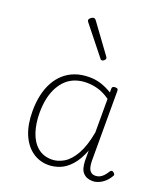

<svg xmlns="http://www.w3.org/2000/svg" viewBox="-153 -942 927 1065"><g transform="rotate(20 310.5 -409.5)"><path d="M257 17Q204 17 162 -13Q120 -43 96.5 -99Q73 -155 73 -235Q73 -285 82.5 -328.5Q92 -372 111 -407Q130 -442 158 -467Q186 -492 223 -505.5Q260 -519 307 -519Q342 -519 374 -509Q406 -499 441 -478V-500Q441 -508 445.5 -511.5Q450 -515 460 -515Q470 -515 473.5 -511.5Q477 -508 477 -500V-89Q477 -66 481.5 -49.5Q486 -33 496.5 -24.5Q507 -16 522 -16Q535 -16 546.5 -21Q558 -26 569 -37.5Q580 -49 591 -67Q596 -73 601 -73Q606 -73 612 -68Q617 -64 619 -59Q621 -54 617 -49Q605 -28 589 -13.5Q573 1 554.5 9Q536 17 518 17Q500 17 486 11.5Q472 6 461.5 -5.5Q451 -17 446.5 -34Q442 -51 441 -74Q441 -89 441 -104.5Q441 -120 441 -135Q418 -76 387.5 -42.5Q357 -9 323.5 4Q290 17 257 17ZM113 -238Q113 -177 129.5 -126.5Q146 -76 180 -47Q214 -18 264 -18Q300 -18 335 -39Q370 -60 398 -109.5Q426 -159 441 -242V-440Q404 -466 370 -475.5Q336 -485 303 -485Q268 -485 238 -474.5Q208 -464 185.5 -443.5Q163 -423 146.5 -393Q130 -363 121.5 -324.5Q113 -286 113 -238ZM339 -630Q336 -630 333 -631Q330 -632 328 -636L194 -804Q192 -807 191 -809Q190 -811 190 -814Q190 -819 194.5 -824Q199 -829 205 -832.5Q211 -836 216 -836Q223 -836 229 -829L354 -658Q356 -655 357 -652.5Q358 -650 358 -648Q358 -642 351 -636Q344 -630 339 -630Z"/></g></svg>

Font: Playwrite NG Modern Thin
Style: Regular
Weight: 250
Designer: Veronika Burian, José Scaglione
Foundry: TypeTogether
Version: Version 1.002